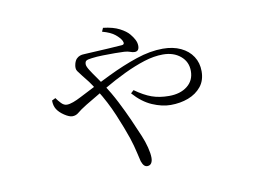

<svg xmlns="http://www.w3.org/2000/svg" viewBox="-70 -667 1140 838"><g transform="rotate(-10 500.0 -248.0)"><path d="M426 -546 433 -562Q477 -557 505 -542.5Q533 -528 546 -512Q557 -499 564 -485.5Q571 -472 571 -458Q571 -446 566 -440Q561 -434 551 -434Q542 -434 532 -438Q522 -442 506 -443Q491 -444 465 -444Q439 -444 411.5 -443.5Q384 -443 362 -440Q344 -438 337.5 -434Q331 -430 331 -418Q331 -409 342 -391.5Q353 -374 367.5 -354Q382 -334 393 -317Q421 -274 443.5 -230Q466 -186 484.5 -144.5Q503 -103 518 -67Q529 -41 536 -13.5Q543 14 543 33Q543 48 537 57Q531 66 519 66Q511 66 505 60Q499 54 494 40Q491 29 484.5 -0.5Q478 -30 466 -67Q450 -114 424 -176Q398 -238 361 -297Q343 -326 331 -342Q319 -358 308 -371Q298 -384 289.5 -395.5Q281 -407 287 -429Q291 -443 298 -450Q305 -457 313.5 -460Q322 -463 331 -463Q340 -463 348 -464Q396 -466 439.5 -469Q483 -472 500 -473Q516 -474 508 -491Q501 -505 482 -520.5Q463 -536 426 -546ZM175 -296Q184 -283 195.5 -271Q207 -259 220 -259Q232 -259 248.5 -265Q265 -271 284 -281Q357 -319 425 -352Q493 -385 555.5 -406Q618 -427 674 -427Q719 -427 753 -411Q787 -395 805.5 -366.5Q824 -338 824 -301Q824 -260 802 -233Q780 -206 744.5 -192.5Q709 -179 666 -179Q628 -179 585 -197.5Q542 -216 504 -259L517 -271Q556 -243 589.5 -231Q623 -219 666 -219Q716 -219 747 -243.5Q778 -268 778 -310Q778 -351 747.5 -376.5Q717 -402 670 -402Q630 -402 586 -388Q542 -374 495 -351.5Q448 -329 400 -301Q352 -273 304 -244Q275 -226 263 -215.5Q251 -205 235 -205Q221 -205 200 -219Q179 -233 169 -249Q164 -257 161.5 -266.5Q159 -276 159 -288Z"/></g></svg>

Font: Noto Serif KR
Style: Regular
Weight: 200
Designer: Ryoko NISHIZUKA 西塚涼子 (kana & ideographs); Frank Grießhammer (Latin, Greek & Cyrillic); Wenlong ZHANG 张文龙 (bopomofo); San
Foundry: Adobe
Version: Version 2.001;hotconv 1.1.0;makeotfexe 2.6.0